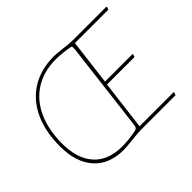

<svg xmlns="http://www.w3.org/2000/svg" viewBox="-143 -867 1097 1097"><g transform="rotate(-45 405.0 -318.5)"><path d="M465 -643Q511 -637 538 -637H807L810 -633L804 -617H534L500 -340H722L724 -336L718 -320H496L480 -188L459 -20H733L736 -16L730 0H457Q428 0 374 6Q322 12 301 12Q183 12 119.5 -60Q56 -132 56 -260Q56 -379 96.5 -466.5Q137 -554 213.5 -601.5Q290 -649 395 -649Q421 -649 465 -643ZM76 -262Q76 -141 135.5 -74.5Q195 -8 309 -8Q351 -8 411 -18Q428 -21 434 -26Q440 -31 442 -43L508 -586Q509 -594 509 -604Q509 -612 507 -614.5Q505 -617 499 -618Q440 -629 392 -629Q294 -629 223 -584.5Q152 -540 114 -457Q76 -374 76 -262Z"/></g></svg>

Font: Luna Sans Thin
Style: Italic
Weight: 250
Italic angle: -7°
Designer: Juan Pablo del Peral
Foundry: Huerta Tipografica
Version: Version 2.001; ttfautohint (v1.5)